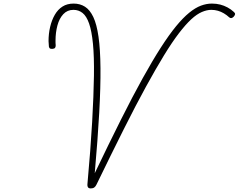

<svg xmlns="http://www.w3.org/2000/svg" viewBox="-20 -1035 1333 1072"><path d="M487 17Q476 17 471.5 11Q467 5 468 -5Q486 -203 494.5 -353.5Q503 -504 504.5 -611.5Q506 -719 499 -790.5Q492 -862 477.5 -903.5Q463 -945 441 -962.5Q419 -980 390 -980Q356 -980 333.5 -956Q311 -932 300.5 -892.5Q290 -853 290 -809Q290 -802 290 -795.5Q290 -789 291 -782Q291 -772 287 -767.5Q283 -763 272 -762Q262 -762 258.5 -764.5Q255 -767 253 -775Q253 -784 252 -791.5Q251 -799 251 -805Q251 -847 260 -885Q269 -923 286 -952.5Q303 -982 329 -998.5Q355 -1015 391 -1015Q427 -1015 454.5 -997.5Q482 -980 501 -940Q520 -900 530 -830Q540 -760 541 -655Q542 -550 534 -405Q526 -260 509 -68Q589 -235 655 -366.5Q721 -498 776.5 -598Q832 -698 878 -769.5Q924 -841 963 -888.5Q1002 -936 1036.5 -964Q1071 -992 1102 -1003.5Q1133 -1015 1163 -1015Q1188 -1015 1209.5 -1009.5Q1231 -1004 1250.5 -993.5Q1270 -983 1286 -968Q1293 -962 1292.5 -956Q1292 -950 1285 -942Q1278 -935 1272 -934Q1266 -933 1260 -938Q1246 -951 1230 -960.5Q1214 -970 1196.5 -975Q1179 -980 1160 -980Q1135 -980 1107 -968Q1079 -956 1048 -927.5Q1017 -899 979 -849.5Q941 -800 896 -726.5Q851 -653 795 -551Q739 -449 671 -313.5Q603 -178 519 -5Q514 6 506.5 11.5Q499 17 487 17Z"/></svg>

Font: Playwrite BE VLG Thin
Style: Regular
Weight: 250
Designer: Veronika Burian, José Scaglione
Foundry: TypeTogether
Version: Version 1.002